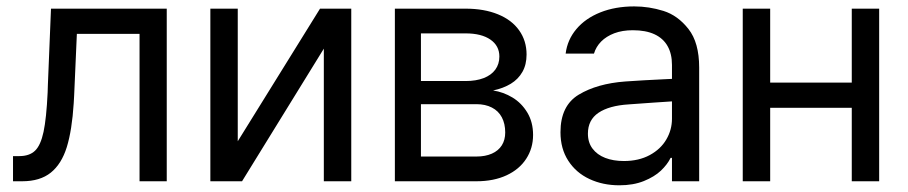

<svg xmlns="http://www.w3.org/2000/svg" viewBox="-20 -557 2789 590"><path d="M20 -77.3H39.4Q70.4 -77.3 87.7 -93.9Q105 -110.5 113.8 -151.8Q122.6 -193 126.4 -272.8Q126.4 -279.7 127.1 -295.6L136.7 -530.4H492.4V0H408.8V-453H216.2L207.9 -264.5L206.5 -239.6Q201.3 -157.1 185.3 -105.1Q169.2 -53.2 136.2 -26.6Q103.2 0 48.3 0H20Z M963.4 -530.4H1059.4V0H975.1V-407.5L723.8 0H626.4V-530.4H710.6V-122.9Z M1193.4 -530.4H1410.9Q1467.5 -530.4 1510 -513.1Q1552.5 -495.9 1575.3 -463.7Q1598.1 -431.6 1598.1 -389.5Q1598.1 -358.4 1585.3 -336Q1572.5 -313.5 1549.6 -299.6Q1526.6 -285.6 1495.2 -279Q1526.9 -274.2 1554.9 -257.3Q1582.9 -240.3 1600.5 -211Q1618.1 -181.6 1618.1 -142.3Q1618.1 -101.5 1597 -69.1Q1576 -36.6 1536.6 -18.3Q1497.2 0 1444.1 0H1193.4ZM1532.5 -149.9Q1532.5 -176.8 1522.1 -196.5Q1511.7 -216.2 1491.5 -226.5Q1471.3 -236.9 1444.1 -236.9H1273.5V-76H1444.1Q1471.3 -76 1491.5 -84.9Q1511.7 -93.9 1522.1 -110.5Q1532.5 -127.1 1532.5 -149.9ZM1514.5 -383.3Q1514.5 -416.4 1486.9 -435.4Q1459.3 -454.4 1410.9 -454.4H1273.5V-308H1410.9Q1442.7 -308 1466.2 -317Q1489.6 -326 1502.1 -343.1Q1514.5 -360.2 1514.5 -383.3Z M1911.6 -236.2Q1851.9 -232.4 1819.2 -210.5Q1786.6 -188.5 1786.6 -146.4Q1786.6 -119.1 1800.8 -100.3Q1814.9 -81.5 1839.8 -71.8Q1864.6 -62.2 1897.1 -62.2Q1943 -62.2 1976.7 -80.5Q2010.4 -98.8 2027.6 -128.5Q2044.9 -158.1 2044.9 -192V-357.7Q2044.9 -391.6 2031.4 -415.4Q2018 -439.2 1991.2 -451.7Q1964.4 -464.1 1924.7 -464.1Q1892.3 -464.1 1867.7 -454.8Q1843.2 -445.4 1827.3 -429.4Q1811.5 -413.3 1805.2 -392.3H1718.2Q1723.4 -434.7 1751.2 -467.7Q1779 -500.7 1824.9 -519Q1870.9 -537.3 1928.9 -537.3Q1974.4 -537.3 2018.6 -523.5Q2062.8 -509.7 2095.6 -467.9Q2128.5 -426.1 2128.5 -349.4V0H2044.9V-71.8H2040.7Q2030.7 -51.5 2010.9 -32.6Q1991 -13.8 1958.6 -0.7Q1926.1 12.4 1883.3 12.4Q1832.5 12.4 1791.3 -6.9Q1750 -26.2 1726.2 -63.2Q1702.3 -100.1 1702.3 -150.6Q1702.3 -232.4 1758.6 -266.2Q1814.9 -300.1 1901.2 -306.6Q1926.5 -308.4 1959.1 -310.3Q1991.7 -312.2 2021.4 -313.5Q2042.1 -314.9 2050.4 -314.9L2051.8 -245.9Q2031.8 -244.8 1988.4 -241.7Q1945.1 -238.6 1911.6 -236.2Z M2618.1 -225.8H2326V-303.2H2618.1ZM2346.7 0H2262.4V-530.4H2346.7ZM2681.6 0H2597.4V-530.4H2681.6Z"/></svg>

Font: Pretendard Variable
Style: Regular
Weight: 400
Designer: Base glyphs from Inter by Rasmus Andersson; Hangul glyphs from Noto Sans CJK(Source Han Sans) by Jang Soo-young and Kang
Foundry: Kil Hyung-jin
Version: Version 1.100;FEAKit 1.0